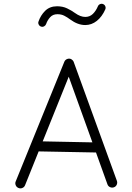

<svg xmlns="http://www.w3.org/2000/svg" viewBox="-20 -987 712 1038"><path d="M79.1 28.8Q68.8 24.4 64.7 13.7Q60.5 2.9 65.4 -7.3L328.1 -653.8Q333 -664.6 344.5 -668.5Q356 -672.4 366.2 -666.5Q375 -661.1 378.4 -652.3L611.8 -9.8Q615.7 0.5 611.3 11Q606.9 21.5 596.2 25.4Q585.9 29.3 575.4 24.9Q564.9 20.5 561 9.8L499 -162.6L189 -168.5L115.2 15.1Q110.8 25.4 100.1 29.5Q89.4 33.7 79.1 28.8ZM351.6 -572.3 210.9 -222.7 479.5 -217.3ZM202.1 -843.3Q193.8 -845.7 189.5 -854Q185.1 -862.3 188 -870.1Q199.2 -903.8 224.1 -928.5Q249 -953.1 288.6 -953.1Q318.8 -953.1 342.5 -941.9Q366.2 -930.7 385.7 -916.5Q415 -895.5 440.9 -895.5Q465.3 -895.5 481.9 -911.6Q498.5 -927.7 509.3 -953.1Q512.7 -961.4 521.2 -964.8Q529.8 -968.3 537.6 -964.8Q545.9 -961.4 549.3 -953.1Q552.7 -944.8 549.3 -936.5Q531.7 -896.5 503.4 -874Q475.1 -851.6 440.9 -851.6Q400.4 -851.6 359.4 -881.8Q343.8 -893.6 327.6 -901.9Q311.5 -910.2 290.5 -910.2Q265.6 -910.2 251 -893.8Q236.3 -877.4 229.5 -857.4Q226.6 -849.1 218.5 -844.7Q210.4 -840.3 202.1 -843.3Z"/></svg>

Font: Mikhak-DS1-FD Light
Style: Regular
Weight: 300
Designer: Amin Abedi
Version: Version 3.2